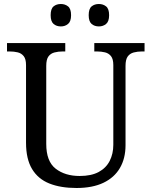

<svg xmlns="http://www.w3.org/2000/svg" viewBox="-20 -929 757 959"><path d="M362 10Q283 10 226.5 -12.5Q170 -35 140 -85Q110 -135 110 -216V-604Q110 -634 98.5 -648.5Q87 -663 68.5 -667.5Q50 -672 28 -672H15V-714H306V-672H293Q271 -672 252 -667Q233 -662 222 -647Q211 -632 211 -600V-210Q211 -123 258 -86.5Q305 -50 378 -50Q436 -50 473 -70Q510 -90 528 -125.5Q546 -161 546 -206V-604Q546 -634 534.5 -648.5Q523 -663 504.5 -667.5Q486 -672 464 -672H451V-714H702V-672H689Q667 -672 648 -667Q629 -662 618 -647Q607 -632 607 -600V-204Q607 -138 579 -90Q551 -42 496.5 -16Q442 10 362 10ZM474 -797Q452 -797 437.5 -809.5Q423 -822 423 -853Q423 -885 437.5 -897Q452 -909 474 -909Q495 -909 510 -897Q525 -885 525 -853Q525 -822 510 -809.5Q495 -797 474 -797ZM284 -797Q262 -797 247.5 -809.5Q233 -822 233 -853Q233 -885 247.5 -897Q262 -909 284 -909Q305 -909 320 -897Q335 -885 335 -853Q335 -822 320 -809.5Q305 -797 284 -797Z"/></svg>

Font: Noto Serif Tibetan
Style: Regular
Weight: 400
Designer: Monotype Design Team
Foundry: Monotype Imaging Inc.
Version: Version 2.103